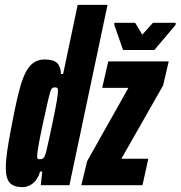

<svg xmlns="http://www.w3.org/2000/svg" viewBox="-20 -763 744 791"><path d="M4 -72Q4 -101 10 -143Q16 -185 30 -256Q50 -361 66 -414.5Q82 -468 105 -493Q128 -518 165 -518Q201 -518 216 -502.5Q231 -487 231 -458H240L300 -743H423L266 0H148L154 -56H145Q136 -24 116 -8Q96 8 73 8Q37 8 20.5 -9.5Q4 -27 4 -72ZM170 -137Q179 -173 199 -269.5Q219 -366 219 -389Q219 -399 215.5 -401Q212 -403 205 -403Q196 -403 191.5 -395.5Q187 -388 178.5 -352Q170 -316 157 -255Q133 -144 133 -119Q133 -111 135.5 -109Q138 -107 145 -107Q154 -107 159.5 -112.5Q165 -118 170 -137ZM315 0 339 -99 509 -401H401L426 -510H675L652 -411L480 -109H591L567 0ZM487 -557 451 -660V-669H537L566 -620L610 -669H704L703 -660L616 -557Z"/></svg>

Font: Saira Ultra Condensed Black
Style: Italic
Weight: 900
Width: 1
Italic angle: -12°
Designer: Hector Gatti with collaboration of the Omnibus-Type team
Foundry: Omnibus-Type
Version: Version 1.001; ttfautohint (v1.8)